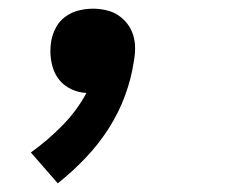

<svg xmlns="http://www.w3.org/2000/svg" viewBox="-20 -207 540 442"><path d="M113 215 51 144Q89 117 123 82.5Q157 48 179 7Q160 6 143.5 -2Q127 -10 116.5 -23Q106 -36 101 -53.5Q96 -71 96 -89Q96 -95 96.5 -101Q97 -107 98 -113Q101 -129 109 -144Q117 -159 131 -169Q145 -179 161.5 -183Q178 -187 194 -187Q209 -187 224.5 -183.5Q240 -180 252 -172Q264 -164 273 -152.5Q282 -141 286.5 -126.5Q291 -112 291 -96.5Q291 -81 288 -65Q282 -25 267.5 14Q253 53 230 89Q207 125 177 156.5Q147 188 113 215Z"/></svg>

Font: Iosevka Oblique
Style: Bold
Weight: 700
Italic angle: -9°
Monospace: yes
Designer: Belleve Invis
Foundry: Belleve Invis
Version: Version 32.5.0; ttfautohint (v1.8.4)